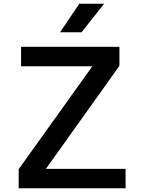

<svg xmlns="http://www.w3.org/2000/svg" viewBox="-20 -1009 763 1029"><path d="M80 0ZM653 -104V0H80V-102L475 -654H93V-758H620V-656L226 -104ZM405 -989H538L417 -836H302Z"/></svg>

Font: Biryani SemiBold
Style: Regular
Weight: 600
Designer: Dan Reynolds and Mathieu Réguer
Foundry: Dan Reynolds and Mathieu Réguer
Version: Version 1.004; ttfautohint (v1.1) -l 5 -r 5 -G 72 -x 0 -D la